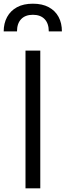

<svg xmlns="http://www.w3.org/2000/svg" viewBox="-50 -1019 355 1039"><path d="M88 0V-745H168V0ZM-30 -849Q-30 -893 -11.5 -927Q7 -961 42 -980Q77 -999 128 -999Q179 -999 214 -980Q249 -961 267 -927.5Q285 -894 285 -849H214Q214 -892 191.5 -915.5Q169 -939 128 -939Q87 -939 64.5 -915.5Q42 -892 42 -849Z"/></svg>

Font: Kosmopol Plus Jakarta Sans
Style: Regular
Weight: 400
Designer: Gumpita Rahayu
Foundry: Tokotype
Version: Version 2.006